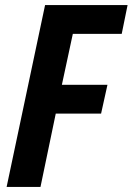

<svg xmlns="http://www.w3.org/2000/svg" viewBox="-20 -734 521 754"><path d="M6 0 157 -714H481L458 -601H266L223 -401H402L377 -288H199L139 0Z"/></svg>

Font: Noto Sans Condensed
Style: Bold Italic
Weight: 700
Width: 3
Italic angle: -12°
Designer: Monotype Design Team
Foundry: Monotype Imaging Inc.
Version: Version 2.013; ttfautohint (v1.8.4.7-5d5b)